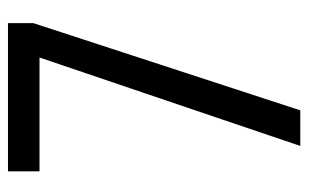

<svg xmlns="http://www.w3.org/2000/svg" viewBox="-162 -592 754 469"><g transform="rotate(-90 214.5 -357.0)"><path d="M93 0H180L393 -652V-714H31V-637H309Z"/></g></svg>

Font: Noto Sans Thai Looped ExtraCondensed
Style: Regular
Weight: 400
Width: 2
Designer: Sasikarn Vongin, Ben Mitchell
Foundry: The Fontpad Ltd
Version: Version 1.001